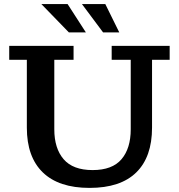

<svg xmlns="http://www.w3.org/2000/svg" viewBox="-20 -906 873 937"><path d="M316 -748 182 -886H310L399 -748ZM483 -748 380 -886H494L562 -748ZM417 11Q267 11 189 -64.5Q111 -140 111 -283V-614H25V-682H339V-614H245V-275Q245 -182 290.5 -129Q336 -76 432 -76Q528 -76 573 -129Q618 -182 618 -275V-614H525V-682H808V-614H722V-283Q722 -140 645 -64.5Q568 11 417 11Z"/></svg>

Font: Montagu Slab 16pt Medium
Style: Regular
Weight: 500
Designer: Florian Karsten
Foundry: Florian Karsten
Version: Version 1.000; ttfautohint (v1.8.3)